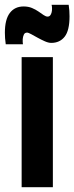

<svg xmlns="http://www.w3.org/2000/svg" viewBox="-64 -783 310 803"><path d="M26.5 0V-544H157.1V0ZM-40 -598Q-42 -610.8 -42.8 -623.3Q-43.6 -635.8 -43.6 -646.2Q-43.6 -701.6 -22.9 -728.8Q-2.2 -756 34.8 -756Q54.4 -756 69.7 -749.6Q85 -743.2 97 -734.8Q109 -726.4 118.4 -720Q127.8 -713.6 135 -713.6Q141.8 -713.6 145.8 -718.4Q149.8 -723.2 151.7 -730.6Q153.6 -738 153.6 -745.6Q153.6 -750 153.3 -754.8Q153 -759.6 151.8 -763H223.2Q225.2 -750.6 226 -738.4Q226.8 -726.2 226.8 -714.8Q226.8 -655.4 206.4 -629.5Q186 -603.6 150.4 -603.6Q138.6 -603.6 123.5 -610.3Q108.4 -617 93.7 -625.1Q79 -633.2 66.9 -639.9Q54.8 -646.6 49.2 -646.6Q39.6 -646.6 35.7 -638.2Q31.8 -629.8 31 -619Q30.6 -612.4 31 -607.1Q31.4 -601.8 32 -598Z"/></svg>

Font: Georama ExtraCondensed Thin
Style: Regular
Weight: 100
Width: 2
Designer: Jean-Baptiste Levee
Foundry: Production Type
Version: Version 1.001